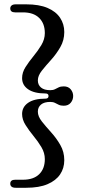

<svg xmlns="http://www.w3.org/2000/svg" viewBox="-20 -760 428 908"><path d="M209.5 -306Q209.5 -318 195 -318Q141.5 -318 113 -337.8Q84.5 -357.5 84.5 -390.5Q84.5 -417.5 100.8 -443Q117 -468.5 138.2 -494.2Q159.5 -520 175.8 -547.2Q192 -574.5 192 -603.5Q192 -649 165.2 -675.2Q138.5 -701.5 88.5 -701.5H51.5Q28.5 -701.5 28.5 -720.5Q28.5 -728.5 34.8 -734Q41 -739.5 54.5 -739.5H104Q165 -739.5 204.8 -722.5Q244.5 -705.5 264.2 -675.8Q284 -646 284 -608.5Q284 -569.5 265.2 -537Q246.5 -504.5 221.8 -477.2Q197 -450 178 -426Q159 -402 159 -380Q159 -358.5 174 -346Q189 -333.5 217.5 -333.5Q231 -333.5 239.8 -338Q248.5 -342.5 257.8 -347Q267 -351.5 281.5 -351.5Q303 -351.5 314.5 -337.5Q326 -323.5 326 -306Q326 -288 314.5 -274Q303 -260 281.5 -260Q267 -260 257.8 -264.5Q248.5 -269 239.8 -273.5Q231 -278 217.5 -278Q189 -278 174 -265.5Q159 -253 159 -232Q159 -209.5 178 -185.5Q197 -161.5 221.8 -134.2Q246.5 -107 265.2 -74.5Q284 -42 284 -2.5Q284 35.5 264.2 64.8Q244.5 94 204.8 111Q165 128 104 128H54.5Q41 128 34.8 122.8Q28.5 117.5 28.5 109Q28.5 90 51.5 90H88.5Q138.5 90 165.2 64Q192 38 192 -7.5Q192 -37 175.8 -64.2Q159.5 -91.5 138.2 -117.2Q117 -143 100.8 -168.8Q84.5 -194.5 84.5 -221Q84.5 -254 113 -273.8Q141.5 -293.5 195 -293.5Q209.5 -293.5 209.5 -306Z"/></svg>

Font: Fraunces
Style: Regular
Weight: 400
Version: Version 1.000;[b76b70a41]